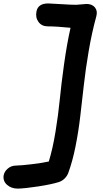

<svg xmlns="http://www.w3.org/2000/svg" viewBox="-93 -797 601 1121"><path d="M11.2 304.2Q-27.3 304.2 -52 282Q-76.7 259.8 -71.8 227.1Q-67.4 204.1 -47.6 187.3Q-27.8 170.4 -2 169.9Q32.2 168.9 89.8 162.1Q147.5 155.3 191.9 146Q214.8 71.8 231.2 -28.6Q247.6 -128.9 256.1 -216.8Q264.6 -304.7 281 -422.1Q297.4 -539.6 318.8 -634.8Q235.8 -643.1 186 -643.1Q150.9 -643.1 131.8 -668.9Q112.8 -694.8 120.1 -731Q129.4 -776.9 189 -776.9Q209 -776.4 265.6 -772.7Q322.3 -769 352.1 -769Q362.8 -769 383.1 -771.5Q403.3 -773.9 412.1 -773.9Q444.8 -773.9 461.4 -753.4Q478 -732.9 469.2 -701.2Q443.4 -607.4 425 -500Q406.7 -392.6 396.5 -300.5Q386.2 -208.5 375.7 -118.7Q365.2 -28.8 347.9 58.1Q330.6 145 305.2 213.9Q298.3 231.9 283.4 246.1Q268.6 260.3 250 266.1Q208.5 279.3 131.1 291.3Q53.7 303.2 11.2 304.2Z"/></svg>

Font: Shantell Sans Irregular Bouncy
Style: Italic
Weight: 600
Italic angle: -11.31°
Designer: Stephen Nixon, Anya Danilova, Shantell Martin
Foundry: Arrow Type
Version: Version 1.006;[9816181b4]